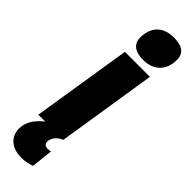

<svg xmlns="http://www.w3.org/2000/svg" viewBox="-356 -777 994 994"><g transform="rotate(45 141.5 -279.5)"><path d="M-2 0 85 -547H268L182 0ZM213 -779Q260 -779 283 -760.5Q306 -742 305 -706Q305 -669 290 -641.5Q275 -614 247.5 -599Q220 -584 181 -584Q134 -584 111 -603Q88 -622 88 -658Q89 -693 102 -720Q115 -747 142.5 -763Q170 -779 213 -779ZM76 -19 182 0Q155 12 142 30Q129 48 129 67Q129 78 136.5 84.5Q144 91 157 91Q165 91 170.5 90Q176 89 179 88L166 207Q148 213 130 216.5Q112 220 94 220Q57 220 31 207.5Q5 195 -8.5 172.5Q-22 150 -22 122Q-22 79 5.5 43Q33 7 76 -19Z"/></g></svg>

Font: Georama ExtraBold
Style: Italic
Weight: 800
Italic angle: -9°
Version: Version 1.001